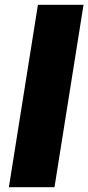

<svg xmlns="http://www.w3.org/2000/svg" viewBox="-20 -780 368 800"><path d="M207 0H17L138 -760H328Z"/></svg>

Font: Be Vietnam Black
Style: Italic
Weight: 900
Italic angle: -9°
Designer: Lam Bao; Tony Le; Vietanh Nguyen
Foundry: Yellow Type Foundry
Version: Version 5.000